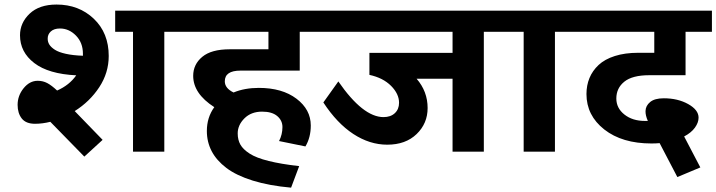

<svg xmlns="http://www.w3.org/2000/svg" viewBox="-20 -677 3198 857"><path d="M573.7 0V-535.2H494.1V-629.4H827.6V-535.2H713.4V0ZM192.9 -503.9Q192.9 -489.7 200.4 -477.8Q208 -465.8 225.1 -454.8Q242.2 -443.8 273.9 -436.8Q305.7 -429.7 350.1 -428.2V-437.5Q350.1 -486.3 319.1 -518.1Q288.1 -549.8 247.6 -549.8Q221.2 -549.8 206.8 -536.6Q192.4 -523.4 192.9 -503.9ZM356.4 22 204.6 -133.3Q169.4 -124.5 136.2 -124.5Q95.7 -124.5 77.1 -148.2Q58.6 -171.9 58.6 -209Q58.6 -250 85.4 -283.2Q112.3 -316.4 148.4 -316.4Q171.4 -316.4 190.9 -306.2Q210.4 -295.9 234.9 -272.9Q289.6 -296.9 320.3 -340.8Q196.8 -346.7 133.1 -395.5Q69.3 -444.3 69.3 -519.5Q69.3 -575.2 112.3 -616Q155.3 -656.7 232.4 -656.7Q332 -656.7 398.7 -593.3Q465.3 -529.8 465.3 -427.2Q465.3 -352.1 423.1 -287.8Q380.9 -223.6 313.5 -181.2L438 -52.7Z M1315.4 64.5 1279.3 160.6Q1181.6 151.9 1108.4 129.2Q1035.2 106.4 990.7 72.8Q946.3 39.1 924.8 -2.2Q903.3 -43.5 903.3 -92.3Q903.3 -152.8 936.5 -198.7Q842.3 -259.3 842.3 -338.4Q842.3 -389.6 882.8 -423.3Q923.3 -457 1005.4 -457H1178.2V-535.2H798.3V-629.4H1432.1V-535.2H1317.9V-361.8H1053.2Q983.4 -361.8 983.4 -314Q983.4 -283.2 1022.5 -264.2Q1071.8 -284.7 1135.3 -284.7Q1239.7 -284.7 1303.5 -236.3Q1367.2 -188 1367.2 -116.7Q1367.2 -63.5 1343.3 -23.4L1225.6 -47.4Q1240.7 -76.7 1240.7 -109.9Q1240.7 -139.2 1217.5 -158.9Q1194.3 -178.7 1149.9 -178.7Q1101.1 -178.7 1071 -148.7Q1041 -118.7 1041 -81.5Q1041 -52.7 1053 -31.5Q1064.9 -10.3 1094.5 8.8Q1124 27.8 1179 41.5Q1233.9 55.2 1315.4 64.5Z M2000 0V-325.7H1839.4Q1888.7 -269 1888.7 -194.8Q1888.7 -126 1839.6 -78.6Q1790.5 -31.2 1708.5 -31.2Q1629.9 -31.2 1556.9 -79.1Q1483.9 -127 1423.3 -219.7L1490.2 -313.5Q1600.1 -154.3 1691.9 -154.3Q1723.6 -154.3 1742.4 -171.9Q1761.2 -189.5 1761.2 -218.3Q1761.2 -257.8 1725.6 -293.7Q1689.9 -329.6 1628.9 -342.8V-440.9H2000V-535.2H1397.9V-629.4H2253.9V-535.2H2139.6V0Z M2317.4 0V-535.2H2224.6V-629.4H2571.8V-535.2H2457V0Z M3003.4 113.3 2924.3 -38.1Q2906.7 -36.6 2887.7 -36.6Q2756.8 -36.6 2677.2 -99.1Q2597.7 -161.6 2597.7 -257.3Q2597.7 -295.9 2611.1 -328.6Q2624.5 -361.3 2651.9 -387Q2679.2 -412.6 2724.4 -427Q2769.5 -441.4 2829.1 -441.4H2900.4V-535.2H2542.5V-629.4H3157.7V-535.2H3040V-341.3H2877.9Q2802.7 -341.3 2766.8 -312.5Q2731 -283.7 2731 -237.3Q2731 -194.3 2767.1 -165.8Q2803.2 -137.2 2858.4 -137.2H2871.6Q2860.8 -162.1 2861.3 -181.2Q2861.8 -205.1 2882.1 -221.7Q2902.3 -238.3 2942.9 -238.3Q3005.4 -238.3 3051.8 -212.4Q3098.1 -186.5 3098.1 -151.9Q3098.1 -129.9 3081.8 -107.2Q3065.4 -84.5 3033.7 -67.9L3106 70.3Z"/></svg>

Font: Khula Bold
Style: Regular
Weight: 700
Designer: Erin McLaughlin, Steve Matteson
Version: Version 1.000;PS 1.0;hotconv 1.0.72;makeotf.lib2.5.5900